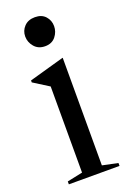

<svg xmlns="http://www.w3.org/2000/svg" viewBox="-143 -787 562 837"><g transform="rotate(-20 138.0 -368.0)"><path d="M134 -601Q102.5 -601 84.2 -622.5Q66 -644 66 -670.5Q66 -697 84.2 -716.2Q102.5 -735.5 134 -735.5Q165.5 -735.5 182.8 -716.2Q200 -697 200 -670.5Q200 -644 182.8 -622.5Q165.5 -601 134 -601ZM188 -527.5V-28.5L259.5 -13.5V0H24.5V-13.5L96 -28.5V-428L24.5 -473V-482L186 -527.5Z"/></g></svg>

Font: Newsreader 72pt
Style: Regular
Weight: 400
Designer: Hugues Gentile
Foundry: Production Type
Version: Version 1.003; ttfautohint (v1.8.3)